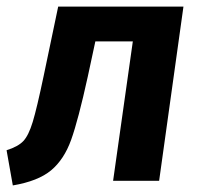

<svg xmlns="http://www.w3.org/2000/svg" viewBox="-27 -550 610 584"><path d="M457 0H317L377 -424H263L240 -317Q211 -185 189.5 -125Q168 -65 128.5 -32Q89 1 12 14L-7 -93Q28 -104 44 -121Q60 -138 72.5 -179Q85 -220 106 -320L150 -530H531Z"/></svg>

Font: Fira Sans SemiBold
Style: Italic
Weight: 600
Italic angle: -8°
Designer: bBox Type GmbH & Carrois Corporate GbR & Edenspiekermann AG
Foundry: bBox Type GmbH & Carrois Corporate GbR & Edenspiekermann AG
Version: Version 4.301